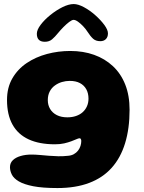

<svg xmlns="http://www.w3.org/2000/svg" viewBox="-20 -724 728 972"><path d="M271 228Q195.5 228 148.2 218.8Q101 209.5 75.2 194.2Q49.5 179 40 160Q30.5 141 30.5 122.5Q30.5 101 45 87Q59.5 73 84.2 65.8Q109 58.5 139 58.5Q158.5 58.5 181 60.5Q203.5 62.5 227.2 64.5Q251 66.5 274.8 67Q298.5 67.5 321 65Q340 64 353.2 56.8Q366.5 49.5 375 38.5Q383.5 27.5 387.5 14.8Q391.5 2 391.5 -11Q391.5 -14.5 390.5 -17.2Q389.5 -20 387.8 -22Q386 -24 383 -24Q377 -24 366.8 -19.2Q356.5 -14.5 341 -8.8Q325.5 -3 305 1.8Q284.5 6.5 258 6.5Q179 6.5 125 -18.5Q71 -43.5 43.2 -93.5Q15.5 -143.5 15.5 -218Q15.5 -280.5 42.5 -327.2Q69.5 -374 115.2 -404.8Q161 -435.5 218 -450.8Q275 -466 335.5 -466Q401.5 -466 456.2 -446.5Q511 -427 551.5 -389.2Q592 -351.5 614 -296Q636 -240.5 636 -168.5Q636 -73 613.2 1.2Q590.5 75.5 545 126Q499.5 176.5 431 202.2Q362.5 228 271 228ZM321 -130Q345 -130 364.8 -136.8Q384.5 -143.5 398.5 -156Q412.5 -168.5 420.2 -186Q428 -203.5 428 -224.5Q428 -252 416.8 -272.2Q405.5 -292.5 384.5 -303.5Q363.5 -314.5 333 -314.5Q313 -314.5 293.5 -308.8Q274 -303 257.8 -291.2Q241.5 -279.5 231.8 -261Q222 -242.5 222 -217Q222 -192 233.8 -172.2Q245.5 -152.5 267.8 -141.2Q290 -130 321 -130ZM207 -512.5Q166.5 -512.5 166.5 -553Q166.5 -573 185.8 -598.5Q205 -624 234.8 -648Q264.5 -672 296.2 -687.8Q328 -703.5 353 -703.5Q375.5 -703.5 405.2 -687.5Q435 -671.5 462.5 -647Q490 -622.5 508.2 -597.8Q526.5 -573 526.5 -555Q526.5 -536.5 516 -526Q505.5 -515.5 488 -515.5Q465 -515.5 451.2 -528Q437.5 -540.5 423.5 -562.5Q415 -576 401.8 -590.2Q388.5 -604.5 375.2 -614Q362 -623.5 352.5 -623.5Q344.5 -623.5 330.2 -612.8Q316 -602 301 -586.8Q286 -571.5 274.5 -557.5Q258 -537 243.5 -524.8Q229 -512.5 207 -512.5Z"/></svg>

Font: Gluten
Style: Bold
Weight: 700
Designer: Tyler Finck
Foundry: Etcetera Type Company
Version: Version 1.204